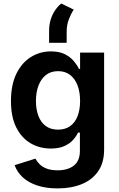

<svg xmlns="http://www.w3.org/2000/svg" viewBox="-20 -841 669 1077"><path d="M303.7 215.8Q236.8 215.8 187.3 199Q137.7 182.1 106.4 152.6Q75.2 123 62 85.4L178.7 48.8Q186.5 64 201.4 79.3Q216.3 94.7 241.2 104.5Q266.1 114.3 303.2 114.3Q360.8 114.3 394.5 87.6Q428.2 61 428.2 4.9V-97.2H417.5Q407.7 -76.2 389.4 -55.7Q371.1 -35.2 340.8 -21.5Q310.5 -7.8 265.1 -7.8Q202.6 -7.8 152.1 -37.1Q101.6 -66.4 71.5 -125.5Q41.5 -184.6 41.5 -273.9Q41.5 -365.2 71.8 -427.2Q102.1 -489.3 153.1 -521Q204.1 -552.7 265.6 -552.7Q313 -552.7 344 -536.9Q375 -521 394 -498.3Q413.1 -475.6 422.9 -454.6H429.2V-545.9H564V-1.5Q564 71.8 530.3 120.1Q496.6 168.5 438 192.1Q379.4 215.8 303.7 215.8ZM305.7 -113.8Q345.2 -113.8 372.8 -133.1Q400.4 -152.3 414.8 -188.5Q429.2 -224.6 429.2 -274.9Q429.2 -325.2 414.8 -362.5Q400.4 -399.9 373 -420.9Q345.7 -441.9 305.7 -441.9Q265.1 -441.9 237.5 -420.2Q210 -398.4 195.8 -360.8Q181.6 -323.2 181.6 -274.9Q181.6 -226.1 195.8 -189.7Q210 -153.3 237.5 -133.5Q265.1 -113.8 305.7 -113.8ZM255.4 -601.1V-668Q255.4 -703.6 264.9 -732.9Q274.4 -762.2 289.8 -784.4Q305.2 -806.6 323.7 -821.3L393.6 -787.1Q378.4 -764.2 366.2 -732.7Q354 -701.2 354 -662.6V-601.1Z"/></svg>

Font: Inter Cardless
Style: Bold
Weight: 700
Designer: Rasmus Andersson
Foundry: rsms
Version: Version 4.001;git-9221beed3